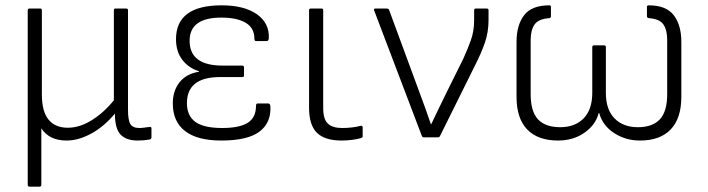

<svg xmlns="http://www.w3.org/2000/svg" viewBox="-20 -515 2656 720"><path d="M91 185Q84 185 84 178V-477Q84 -483 91 -483H131Q137 -483 137 -477V-161Q137 -97 162 -66.5Q187 -36 234 -36Q279 -36 324.5 -64.5Q370 -93 407 -139V-477Q407 -483 413 -483H453Q460 -483 460 -477V-103Q460 -64 469 -49.5Q478 -35 503 -35Q511 -35 521 -36.5Q531 -38 541 -39Q548 -40 548 -33V0Q548 6 542 8Q520 12 497 12Q453 12 432 -10.5Q411 -33 411 -87V-89Q370 -40 322 -14Q274 12 230 12Q164 12 135 -34V178Q135 185 128 185Z M810 12Q720 12 674 -23.5Q628 -59 628 -127Q628 -174 653 -206Q678 -238 726 -246V-248Q687 -260 663.5 -291Q640 -322 640 -368Q640 -495 811 -495Q896 -495 943.5 -461.5Q991 -428 988 -371Q987 -361 980 -361H940Q934 -361 934 -370Q934 -410 901.5 -429.5Q869 -449 810 -449Q691 -449 691 -362Q691 -269 815 -269H889Q895 -269 895 -262V-232Q895 -226 889 -226H805Q681 -226 681 -128Q681 -81 712.5 -58Q744 -35 813 -35Q878 -35 909 -54.5Q940 -74 940 -118Q940 -127 946 -127H986Q993 -127 994 -116Q997 -54 952.5 -21Q908 12 810 12Z M1261 12Q1198 12 1168.5 -17Q1139 -46 1139 -111V-477Q1139 -483 1146 -483H1186Q1192 -483 1192 -477V-110Q1192 -68 1209.5 -51.5Q1227 -35 1263 -35Q1282 -35 1299 -37Q1316 -39 1332 -43Q1340 -45 1340 -37V-4Q1340 1 1333 3Q1320 7 1300 9.5Q1280 12 1261 12Z M1570 0Q1564 0 1562 -5L1383 -476Q1380 -483 1388 -483H1430Q1437 -483 1439 -478L1554 -166Q1565 -137 1575.5 -107.5Q1586 -78 1596 -49H1597Q1611 -79 1625.5 -108.5Q1640 -138 1654 -167L1717 -294Q1733 -329 1745.5 -363.5Q1758 -398 1758 -439V-477Q1758 -483 1765 -483H1805Q1812 -483 1812 -477V-440Q1812 -394 1798 -354Q1784 -314 1762 -271L1630 -5Q1628 0 1622 0Z M2073 12Q1997 12 1957 -29.5Q1917 -71 1917 -152V-358Q1917 -421 1945.5 -458Q1974 -495 2040 -495Q2046 -495 2046 -489V-454Q2046 -448 2040 -447Q1999 -444 1984.5 -423Q1970 -402 1970 -365V-162Q1970 -97 1997.5 -67.5Q2025 -38 2081 -38Q2136 -38 2168.5 -71Q2201 -104 2201 -167V-338Q2201 -345 2208 -345H2245Q2252 -345 2252 -338V-167Q2252 -104 2284.5 -71Q2317 -38 2372 -38Q2427 -38 2454.5 -67.5Q2482 -97 2482 -162V-365Q2482 -402 2468 -423Q2454 -444 2413 -447Q2406 -448 2406 -454V-489Q2406 -495 2413 -495Q2478 -495 2506.5 -458Q2535 -421 2535 -358V-152Q2535 -71 2495 -29.5Q2455 12 2380 12Q2326 12 2283 -16Q2240 -44 2227 -91H2225Q2214 -47 2172 -17.5Q2130 12 2073 12Z"/></svg>

Font: Sofia Sans Light
Style: Regular
Weight: 300
Designer: Botio Nikoltchev, Ani Petrova
Foundry: lettersoup
Version: Version 4.100; ttfautohint (v1.8.3)